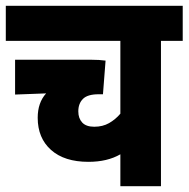

<svg xmlns="http://www.w3.org/2000/svg" viewBox="-20 -642 650 662"><path d="M610 -501H535V0H395V-110Q350 -84 285 -84Q202 -84 156 -125Q110 -166 110 -236Q110 -288 139 -320L32 -316V-436H295Q323 -436 344 -433L335 -317H320Q282 -317 266 -301Q250 -285 250 -258Q250 -234 263.5 -219.5Q277 -205 305 -205Q334 -205 356 -217.5Q378 -230 395 -250V-501H0V-622H610Z"/></svg>

Font: Noto Sans Condensed ExtraBold
Style: Regular
Weight: 800
Width: 3
Designer: Monotype Design Team
Foundry: Monotype Imaging Inc.
Version: Version 2.013; ttfautohint (v1.8.4.7-5d5b)